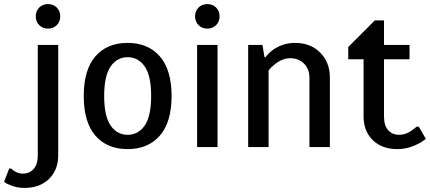

<svg xmlns="http://www.w3.org/2000/svg" viewBox="-110 -720 2105 940"><path d="M168 -597Q151 -580 125 -580Q99 -580 82 -597Q65 -614 65 -640Q65 -666 82 -683Q99 -700 125 -700Q151 -700 168 -683Q185 -666 185 -640Q185 -614 168 -597ZM10 200Q-31 200 -63 185Q-80 179 -90 170L-65 105H-55Q-45 115 -39 118Q-20 130 0 130Q35 130 55 107Q75 84 75 40V-500H175V40Q175 112 130 156Q85 200 10 200Z M515 10Q414 10 357 -56Q300 -122 300 -250Q300 -378 357 -444Q414 -510 515 -510Q615 -510 672.5 -444Q730 -378 730 -250Q730 -122 672.5 -56Q615 10 515 10ZM431.5 -105.5Q463 -60 515 -60Q567 -60 598.5 -105.5Q630 -151 630 -250Q630 -349 598.5 -394.5Q567 -440 515 -440Q463 -440 431.5 -394.5Q400 -349 400 -250Q400 -151 431.5 -105.5Z M948 -597Q931 -580 905 -580Q879 -580 862 -597Q845 -614 845 -640Q845 -666 862 -683Q879 -700 905 -700Q931 -700 948 -683Q965 -666 965 -640Q965 -614 948 -597ZM855 0V-500H955V0Z M1105 0V-500H1175L1185 -440H1190Q1201 -456 1225 -475Q1274 -510 1335 -510Q1410 -510 1457.5 -462.5Q1505 -415 1505 -340V0H1405V-340Q1405 -382 1378.5 -408.5Q1352 -435 1310 -435Q1273 -435 1235 -405Q1218 -392 1205 -375V0Z M1835 10Q1760 10 1715 -34Q1670 -78 1670 -150V-430H1595V-490L1725 -620H1770V-500H1895V-430H1770V-150Q1770 -106 1790 -83Q1810 -60 1845 -60Q1875 -60 1904 -80Q1917 -89 1930 -100H1940L1975 -40Q1953 -23 1935 -15Q1887 10 1835 10Z"/></svg>

Font: Scada
Style: Regular
Weight: 400
Designer: Jovanny Lemonad
Foundry: Jovanny Lemonad
Version: Version 4.100;PS 004.100;hotconv 1.0.88;makeotf.lib2.5.64775